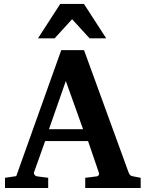

<svg xmlns="http://www.w3.org/2000/svg" viewBox="-20 -937 726 957"><path d="M308.1 -533.2 224.1 -293H394ZM404.8 0V-50.8L463.9 -58.1Q468.8 -59.1 472.2 -64.5Q475.6 -69.8 473.1 -75.2L418.9 -233.9H205.1L149.9 -79.1Q147 -71.3 152.8 -64.9Q158.7 -58.6 164.1 -58.1L220.2 -50.8V0H4.9V-50.8L61 -59.1L285.2 -687H398.9L621.1 -77.1Q625 -67.9 628.7 -64.2Q632.3 -60.5 643.1 -58.1L681.2 -50.8V0ZM426.3 -746.1 339.4 -841.3 252.4 -746.1H169.4L280.3 -917.5H398.4L509.3 -746.1Z"/></svg>

Font: Charis SIL Am
Style: Bold
Weight: 700
Foundry: SIL International
Version: Version 5.000